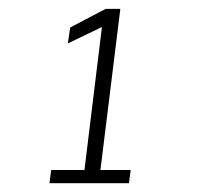

<svg xmlns="http://www.w3.org/2000/svg" viewBox="-20 -731 478 434"><path d="M91.8 -316.9 95.7 -346.7H170.9L210.4 -669.9L133.3 -632.8L138.7 -668.9L218.8 -710.9H252L207 -346.7H275.4L271.5 -316.9Z"/></svg>

Font: Muli
Style: ExtraLightItalic
Weight: 200
Italic angle: -7°
Designer: Vernon Adams
Foundry: newtypography
Version: Version 2.0; ttfautohint (v1.00rc1.2-2d82) -l 8 -r 50 -G 200